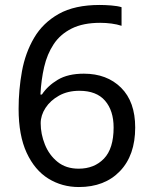

<svg xmlns="http://www.w3.org/2000/svg" viewBox="-20 -744 612 774"><path d="M55 -305Q55 -382 68.5 -456.5Q82 -531 117.5 -591.5Q153 -652 217 -688Q281 -724 382 -724Q403 -724 428.5 -722Q454 -720 470 -715V-640Q452 -646 429.5 -649Q407 -652 384 -652Q315 -652 269 -629Q223 -606 196.5 -566Q170 -526 158 -474Q146 -422 143 -363H149Q172 -398 213 -422.5Q254 -447 318 -447Q411 -447 468 -390.5Q525 -334 525 -230Q525 -118 463.5 -54Q402 10 298 10Q230 10 175 -24Q120 -58 87.5 -128Q55 -198 55 -305ZM297 -64Q360 -64 399 -104.5Q438 -145 438 -230Q438 -298 403.5 -338Q369 -378 300 -378Q253 -378 218 -358.5Q183 -339 163.5 -309Q144 -279 144 -247Q144 -204 161 -161.5Q178 -119 212 -91.5Q246 -64 297 -64Z"/></svg>

Font: Noto Sans Tifinagh Hawad
Style: Regular
Weight: 400
Designer: JamraPatel
Foundry: JamraPatel LLC
Version: Version 2.006; ttfautohint (v1.8.4.7-5d5b)